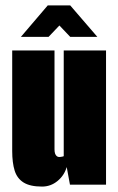

<svg xmlns="http://www.w3.org/2000/svg" viewBox="-20 -681 436 708"><path d="M135 7Q91 7 67 -8Q43 -23 34 -52Q25 -81 25 -124V-495H181V-130Q181 -121 183 -115Q185 -109 189 -105.5Q193 -102 198 -102Q201 -102 204 -102.5Q207 -103 210 -103.5Q213 -104 215 -105V-495H371V0H238L226 -65Q217 -34 192 -13.5Q167 7 135 7ZM57 -545 156 -661H239L339 -545H239L199 -587L159 -545Z"/></svg>

Font: Alumni Sans Black
Style: Regular
Weight: 900
Designer: Robert E. Leuschke
Foundry: Robert E. Leuschke
Version: Version 1.018